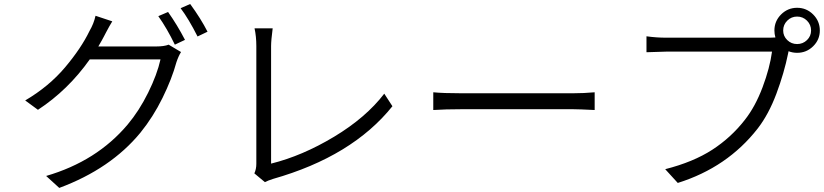

<svg xmlns="http://www.w3.org/2000/svg" viewBox="-20 -880 4040 941"><path d="M461.9 -652.3H745.1Q784.2 -652.3 806.6 -661.1L867.2 -625Q854.5 -604.5 844.7 -575.2Q822.3 -493.2 776.4 -399.9Q730.5 -306.6 668 -229.5Q522.5 -52.7 270.5 41L206.1 -17.6Q454.1 -89.8 605.5 -269.5Q662.1 -336.9 706.1 -425.8Q750 -514.6 766.6 -588.9H419.9Q313.5 -438.5 166 -341.8L103.5 -387.7Q219.7 -456.1 298.8 -549.8Q377.9 -643.6 418.9 -728.5Q439.5 -763.7 448.2 -802.7L530.3 -775.4Q523.4 -764.6 515.6 -750.5Q507.8 -736.3 500 -721.7Q492.2 -707 489.3 -701.2Q481.4 -685.5 461.9 -652.3ZM755.9 -800.8 803.7 -821.3Q848.6 -757.8 886.7 -684.6L836.9 -661.1Q798.8 -740.2 755.9 -800.8ZM865.2 -839.8 912.1 -860.4Q964.8 -788.1 997.1 -724.6L948.2 -701.2Q904.3 -788.1 865.2 -839.8Z M1278.3 12.7 1226.6 -30.3Q1236.3 -50.8 1236.3 -77.1V-654.3Q1236.3 -701.2 1227.5 -741.2H1316.4Q1308.6 -681.6 1308.6 -654.3V-78.1Q1461.9 -116.2 1617.7 -210Q1773.4 -303.7 1863.3 -420.9L1903.3 -359.4Q1706.1 -113.3 1317.4 -2.9Q1293 4.9 1278.3 12.7Z M2103.5 -340.8V-427.7Q2152.3 -422.9 2239.3 -422.9H2789.1Q2840.8 -422.9 2894.5 -427.7V-340.8Q2816.4 -344.7 2790 -344.7H2239.3Q2164.1 -344.7 2103.5 -340.8Z M3955.1 -730.5Q3955.1 -758.8 3935.1 -778.8Q3915 -798.8 3886.7 -798.8Q3858.4 -798.8 3838.4 -778.8Q3818.4 -758.8 3818.4 -730.5Q3818.4 -703.1 3838.4 -683.6Q3858.4 -664.1 3886.7 -664.1Q3915 -664.1 3935.1 -683.6Q3955.1 -703.1 3955.1 -730.5ZM3245.1 -695.3H3753.9Q3770.5 -695.3 3780.3 -696.3Q3775.4 -713.9 3775.4 -730.5Q3775.4 -776.4 3808.1 -809.1Q3840.8 -841.8 3886.7 -841.8Q3932.6 -841.8 3965.3 -809.1Q3998 -776.4 3998 -730.5Q3998 -685.5 3965.3 -653.3Q3932.6 -621.1 3886.7 -621.1Q3865.2 -621.1 3844.7 -628.9L3842.8 -619.1Q3823.2 -522.5 3785.2 -420.9Q3747.1 -319.3 3693.4 -250Q3544.9 -59.6 3301.8 16.6L3240.2 -50.8Q3377.9 -85.9 3470.7 -146Q3563.5 -206.1 3630.9 -293Q3681.6 -357.4 3717.3 -452.1Q3752.9 -546.9 3763.7 -627H3245.1Q3224.6 -627 3148.4 -624V-702.1Q3196.3 -695.3 3245.1 -695.3Z"/></svg>

Font: GenEi Gothic M SemiLight
Style: Regular
Weight: 350
Designer: o_tamon (Modified); [Source Han Sans]
Ryoko NISHIZUKA  (kana & ideographs); Paul D. Hunt (Latin, Greek & Cyrillic); Wenl
Version: Version 1.1a;Original Version 1.004